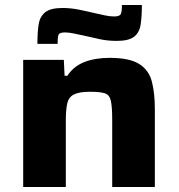

<svg xmlns="http://www.w3.org/2000/svg" viewBox="-20 -750 716 770"><path d="M73 0V-510H236L239 -446H250Q275 -484 318 -501Q361 -518 420 -518Q499 -518 538 -493.5Q577 -469 589 -423Q601 -377 601 -311V0H430V-269Q430 -322 424.5 -346Q419 -370 400 -376Q381 -382 341 -382Q297 -382 276 -371Q255 -360 249.5 -334.5Q244 -309 244 -268V0ZM130 -574Q130 -620 135 -652Q140 -684 161.5 -701Q183 -718 231 -718Q263 -718 295.5 -711.5Q328 -705 357 -698Q380 -693 400 -688.5Q420 -684 438 -684Q460 -684 464.5 -694Q469 -704 469 -730H549Q549 -684 544 -651.5Q539 -619 517.5 -602.5Q496 -586 448 -586Q413 -586 382 -592.5Q351 -599 322 -606Q298 -611 277 -615.5Q256 -620 241 -620Q218 -620 214.5 -610Q211 -600 211 -574Z"/></svg>

Font: Saira Expanded
Style: Bold
Weight: 700
Width: 7
Designer: Hector Gatti with collaboration of the Omnibus-Type team
Foundry: Omnibus-Type
Version: Version 1.100; ttfautohint (v1.8.3)